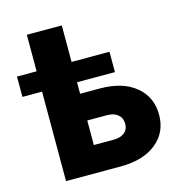

<svg xmlns="http://www.w3.org/2000/svg" viewBox="-108 -825 871 922"><g transform="rotate(-15 328.0 -364.0)"><path d="M9.8 -444.8V-545.9H107.4V-727.5H281.2V-545.9H469.7V-444.8H281.2V-387.7H378.4Q491.7 -387.7 556.6 -334.5Q621.6 -281.2 621.6 -192.4Q621.6 -105 556.6 -52.5Q491.7 0 378.4 0H107.4V-444.8ZM281.2 -254.9V-132.8H378.4Q413.6 -132.8 433.3 -148.4Q453.1 -164.1 453.1 -192.4Q453.1 -221.7 433.3 -238.3Q413.6 -254.9 378.4 -254.9Z"/></g></svg>

Font: Inter Extra Bold
Style: Regular
Weight: 800
Designer: Rasmus Andersson
Foundry: rsms
Version: Version 4.000;git-3c8e0fc